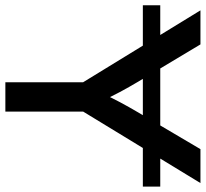

<svg xmlns="http://www.w3.org/2000/svg" viewBox="-49 -722 768 716"><g transform="rotate(90 335.0 -364.0)"><path d="M672.9 -577.6V-512.7H-3.4V-577.6ZM283.7 0V-290L15.6 -727.5H142.6L280.8 -496.6Q301.8 -461.4 320.1 -427.2Q338.4 -393.1 357.4 -351.6H321.3Q339.8 -393.6 358.2 -427.7Q376.5 -461.9 397 -496.6L533.2 -727.5H659.7L393.1 -290V0Z"/></g></svg>

Font: Inter 24pt Medium
Style: Regular
Weight: 500
Designer: Rasmus Andersson
Foundry: rsms
Version: Version 4.001;git-66647c0bb